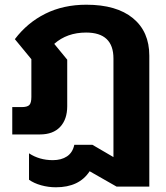

<svg xmlns="http://www.w3.org/2000/svg" viewBox="-20 -570 705 814"><path d="M103 192V80Q147 109 204 109Q240 109 264 93Q288 77 295 44H372L461 96V-322Q461 -432 345 -432Q264 -432 210 -384L265 -317V-120Q265 -64 235 -32Q205 0 149 0H32V-116H72Q96 -116 104.5 -125Q113 -134 113 -159V-319L43 -404Q96 -474 172.5 -512Q249 -550 346 -550Q474 -550 543.5 -493Q613 -436 613 -334V221H474L360 156Q316 224 217 224Q185 224 154.5 215.5Q124 207 103 192Z"/></svg>

Font: Prompt SemiBold
Style: Regular
Weight: 600
Designer: Katatrad Team
Foundry: CadsonDemak
Version: Version 1.001